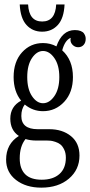

<svg xmlns="http://www.w3.org/2000/svg" viewBox="-20 -696 410 874"><path d="M69.8 -675.8H107.9Q111.8 -598.1 171.9 -598.1Q231.9 -598.1 235.8 -675.8H273.9Q271 -612.8 243.2 -582.3Q215.3 -551.8 171.9 -551.8Q128.4 -551.8 100.6 -582.3Q72.8 -612.8 69.8 -675.8ZM335.9 -481Q321.8 -481 311.3 -491Q300.8 -501 300.8 -515.1Q300.8 -521 301.8 -523.9Q275.4 -512.7 263.2 -466.8Q312 -422.9 312 -345.2Q312 -275.4 272.5 -232.7Q232.9 -189.9 175.8 -189.9Q129.4 -189.9 92.8 -220.2Q77.1 -200.2 77.1 -168Q77.1 -107.9 151.9 -107.9H204.1Q264.2 -107.9 303 -76.4Q341.8 -44.9 341.8 12.2Q341.8 76.2 293.7 117.2Q245.6 158.2 168 158.2Q98.1 158.2 53 123.3Q7.8 88.4 7.8 30.8Q7.8 -41 65.9 -77.1Q26.9 -103 26.9 -155.8Q26.9 -211.4 76.2 -237.8Q42 -279.8 42 -345.2Q42 -415.5 80.3 -457.8Q118.7 -500 175.8 -500Q209 -500 236.8 -484.9Q262.7 -559.1 320.8 -559.1Q336.4 -559.1 346.9 -554.9Q357.4 -550.8 362.1 -543.9Q366.7 -537.1 368.4 -531.2Q370.1 -525.4 370.1 -519Q370.1 -502 360.6 -491.5Q351.1 -481 335.9 -481ZM175.8 -226.1Q205.1 -226.1 227.5 -258.5Q250 -291 250 -345.2Q250 -399.4 227.5 -431.6Q205.1 -463.9 175.8 -463.9Q147.5 -463.9 125.7 -431.9Q104 -399.9 104 -345.2Q104 -290.5 125.7 -258.3Q147.5 -226.1 175.8 -226.1ZM194.8 -56.2H146Q118.7 -56.2 96.2 -63Q69.8 -30.3 69.8 24.9Q69.8 72.3 94.7 97.2Q119.6 122.1 169.9 122.1Q221.2 122.1 250.5 96.2Q279.8 70.3 279.8 22Q279.8 0.5 272.2 -15.1Q264.6 -30.8 255.1 -38.3Q245.6 -45.9 231.9 -50.3Q218.3 -54.7 210.7 -55.4Q203.1 -56.2 194.8 -56.2Z"/></svg>

Font: Margherita Light
Style: Regular
Weight: 300
Designer: James Puckett
Foundry: Dunwich Type Founders
Version: Version 1.008;hotconv 1.0.109;makeotfexe 2.5.65596